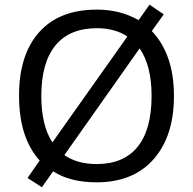

<svg xmlns="http://www.w3.org/2000/svg" viewBox="-20 -766 821 817"><path d="M155.8 -357.9Q155.8 -231.4 203.1 -160.2L522 -610.8Q468.8 -646 392.1 -646Q275.9 -646 215.8 -572.5Q155.8 -499 155.8 -357.9ZM625 -357.9Q625 -486.8 574.2 -560.1L253.9 -106Q309.6 -67.9 391.1 -67.9Q505.9 -67.9 565.4 -141.1Q625 -214.4 625 -357.9ZM720.2 -357.9Q720.2 -186.5 633.5 -88.4Q546.9 9.8 391.1 9.8Q277.8 9.8 206.1 -37.1L158.2 30.8L97.2 -8.8L148.9 -83Q61 -179.7 61 -358.9Q61 -533.2 146.7 -629.2Q232.4 -725.1 392.1 -725.1Q491.7 -725.1 569.8 -680.2L616.2 -746.1L676.8 -705.1L626 -633.8Q720.2 -534.7 720.2 -357.9Z"/></svg>

Font: NotoSans
Style: Regular
Weight: 400
Designer: Monotype Design team
Foundry: Monotype Imaging Inc.
Version: Version 1.04; ttfautohint (v1.4.1)